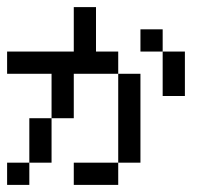

<svg xmlns="http://www.w3.org/2000/svg" viewBox="-20 -520 602 540"><path d="M0 0V-62.5H62.5V0ZM62.5 -125V-187.5H125V-125ZM62.5 -62.5V-125H125V-62.5ZM125 -250V-312.5H187.5V-250ZM125 -187.5V-250H187.5V-187.5ZM187.5 -312.5V-375H250V-312.5ZM187.5 -375V-437.5H250V-375ZM187.5 -437.5V-500H250V-437.5ZM62.5 -312.5V-375H125V-312.5ZM125 -312.5V-375H187.5V-312.5ZM250 -312.5V-375H312.5V-312.5ZM312.5 -250V-312.5H375V-250ZM312.5 -187.5V-250H375V-187.5ZM312.5 -125V-187.5H375V-125ZM312.5 -62.5V-125H375V-62.5ZM187.5 0V-62.5H250V0ZM250 0V-62.5H312.5V0ZM375 -375V-437.5H437.5V-375ZM437.5 -312.5V-375H500V-312.5ZM437.5 -250V-312.5H500V-250ZM0 -312.5V-375H62.5V-312.5Z"/></svg>

Font: AprilSans
Style: Regular
Weight: 400
Designer: typesprite
Version: Version 1.001;PS 001.001;hotconv 1.0.88;makeotf.lib2.5.64775